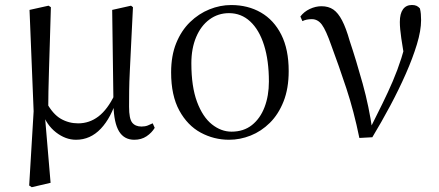

<svg xmlns="http://www.w3.org/2000/svg" viewBox="-20 -551 1777 777"><path d="M98.1 199.8 116.1 -100.8 99.5 -510.9 176.5 -528 185.9 -521.8Q183.7 -440.4 181.7 -378.9Q179.7 -317.5 178.3 -269.3Q176.9 -221.2 176 -181.2Q175.1 -141.2 175.1 -101.7L161.7 -82.8L184.7 188.8L108.5 206.6ZM523.5 14.6Q482.5 14.6 461.8 -19.3Q441.1 -53.3 439.2 -125.3V-128.5L434 -510.9L510.3 -528L518.1 -521.8Q513.7 -435.6 510.7 -372.5Q507.7 -309.5 505.4 -263.6Q503.1 -217.8 502.7 -183.5Q502.3 -149.2 502.3 -119.2Q502.3 -70.5 515 -54.7Q527.7 -38.9 552.7 -38.9Q567.1 -38.9 577.8 -43.1Q588.4 -47.3 598 -52L606.1 -33.6Q594.2 -13.7 573.1 0.5Q552 14.6 523.5 14.6ZM287.6 14.6Q245.3 14.6 206.7 -15.3Q168.1 -45.3 150.7 -96.8H148.5L167.8 -136.8Q193.6 -89.2 225.8 -70.5Q258.1 -51.8 296.3 -51.8Q341.9 -51.8 378.6 -79.9Q415.3 -108 444 -167.6L456.6 -155.4H454.2Q430.3 -74.8 387.9 -30.1Q345.5 14.6 287.6 14.6Z M907.1 14.6Q845.7 14.6 792.2 -14.3Q738.7 -43.3 705.6 -103.8Q672.5 -164.4 672.5 -258Q672.5 -325.8 693.2 -376.7Q713.9 -427.5 749.1 -461.6Q784.4 -495.8 827.7 -513.2Q870.9 -530.6 915.5 -530.6Q983.5 -530.6 1035.9 -500.3Q1088.4 -470 1118.4 -410.5Q1148.3 -351.1 1148.3 -263.4Q1148.3 -193 1127.6 -140.7Q1106.9 -88.3 1072.1 -53.9Q1037.2 -19.4 994.3 -2.4Q951.5 14.6 907.1 14.6ZM917 -18.2Q966 -18.2 999.6 -44.9Q1033.2 -71.6 1050.7 -117.6Q1068.2 -163.6 1068.2 -220.9Q1068.2 -306 1048.6 -368.1Q1029.1 -430.2 992.7 -464Q956.4 -497.8 906.8 -497.8Q862.4 -497.8 827.7 -472.2Q793 -446.7 773.7 -400.7Q754.4 -354.8 754.4 -294.9Q754.4 -200.6 777.3 -139Q800.3 -77.4 837.6 -47.8Q874.9 -18.2 917 -18.2Z M1434.3 7.3Q1412.3 -100.7 1381.6 -193.6Q1350.8 -286.5 1320.7 -367.2Q1299.2 -428.8 1282.7 -451.1Q1266.3 -473.5 1241.8 -473.5Q1219.8 -473.5 1203.8 -465.5L1195.6 -484.2Q1210.3 -503.8 1233.8 -514.8Q1257.4 -525.8 1280.8 -525.8Q1309.3 -525.8 1328.9 -512.4Q1348.4 -498.9 1364.3 -468.4Q1380.3 -437.9 1394.9 -386.3Q1421.8 -305.9 1447.7 -212.5Q1473.6 -119.1 1487.2 -22.3H1472.7L1479.1 -33.8Q1505.7 -86.9 1528.2 -132.7Q1550.7 -178.4 1569.6 -222.6Q1588.6 -266.8 1604.3 -315.8Q1619.9 -364.7 1633.7 -423.6L1620.7 -295.2Q1609.9 -355.7 1604 -395.9Q1598.1 -436.1 1598.1 -462Q1598.1 -495.7 1610.8 -513.3Q1623.5 -530.8 1646.9 -530.8Q1658.8 -530.8 1666.2 -527.2Q1673.5 -523.6 1679.4 -516.7Q1682.1 -505.4 1683.1 -494.5Q1684.1 -483.5 1684.1 -469.6Q1684.1 -427.2 1667.1 -371.4Q1650.2 -315.7 1622.2 -252.2Q1594.2 -188.7 1559.1 -122.9Q1524 -57.2 1486.8 4.4Z"/></svg>

Font: Noto Serif SC
Style: Regular
Weight: 200
Designer: Ryoko NISHIZUKA 西塚涼子 (kana & ideographs); Frank Grießhammer (Latin, Greek & Cyrillic); Wenlong ZHANG 张文龙 (bopomofo); San
Foundry: Adobe
Version: Version 2.001;hotconv 1.1.0;makeotfexe 2.6.0